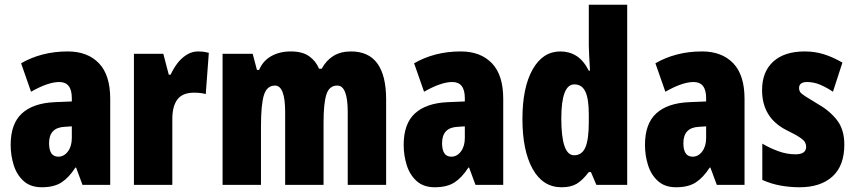

<svg xmlns="http://www.w3.org/2000/svg" viewBox="-20 -780 3606 810"><path d="M266 -563Q349 -563 397 -513.5Q445 -464 445 -363V0H328L301 -73H298Q271 -31 239.5 -10.5Q208 10 156 10Q109 10 80 -16Q51 -42 38 -83Q25 -124 25 -169Q25 -258 72.5 -301.5Q120 -345 211 -349L283 -352V-366Q283 -434 230 -434Q183 -434 111 -393L69 -513Q110 -537 159.5 -550Q209 -563 266 -563ZM253 -245Q187 -242 187 -176Q187 -119 226 -119Q250 -119 266.5 -141Q283 -163 283 -198V-247Z M816 -563Q826 -563 836 -562Q846 -561 861 -557L848 -383Q829 -389 798 -389Q750 -389 728.5 -360.5Q707 -332 707 -278V0H545V-553H669L692 -465H700Q710 -488 726.5 -510.5Q743 -533 766 -548Q789 -563 816 -563Z M1461 -563Q1609 -563 1609 -360V0H1447V-307Q1447 -419 1403 -419Q1369 -419 1357 -381.5Q1345 -344 1345 -264V0H1183V-307Q1183 -419 1140 -419Q1106 -419 1093.5 -379Q1081 -339 1081 -248V0H919V-553H1046L1064 -485H1073Q1089 -523 1124 -543Q1159 -563 1207 -563Q1256 -563 1284.5 -542.5Q1313 -522 1326 -490H1337Q1356 -525 1386.5 -544Q1417 -563 1461 -563Z M1924 -563Q2007 -563 2055 -513.5Q2103 -464 2103 -363V0H1986L1959 -73H1956Q1929 -31 1897.5 -10.5Q1866 10 1814 10Q1767 10 1738 -16Q1709 -42 1696 -83Q1683 -124 1683 -169Q1683 -258 1730.5 -301.5Q1778 -345 1869 -349L1941 -352V-366Q1941 -434 1888 -434Q1841 -434 1769 -393L1727 -513Q1768 -537 1817.5 -550Q1867 -563 1924 -563ZM1911 -245Q1845 -242 1845 -176Q1845 -119 1884 -119Q1908 -119 1924.5 -141Q1941 -163 1941 -198V-247Z M2349 10Q2270 10 2227 -67.5Q2184 -145 2184 -278Q2184 -411 2227 -487Q2270 -563 2344 -563Q2382 -563 2412 -544Q2442 -525 2464 -482H2469Q2467 -520 2465.5 -546Q2464 -572 2464 -588V-760H2626V0H2496L2473 -54H2464Q2438 -20 2413.5 -5Q2389 10 2349 10ZM2402 -125Q2435 -125 2449.5 -158Q2464 -191 2464 -265V-297Q2464 -363 2449.5 -393.5Q2435 -424 2403 -424Q2348 -424 2348 -280Q2348 -125 2402 -125Z M2942 -563Q3025 -563 3073 -513.5Q3121 -464 3121 -363V0H3004L2977 -73H2974Q2947 -31 2915.5 -10.5Q2884 10 2832 10Q2785 10 2756 -16Q2727 -42 2714 -83Q2701 -124 2701 -169Q2701 -258 2748.5 -301.5Q2796 -345 2887 -349L2959 -352V-366Q2959 -434 2906 -434Q2859 -434 2787 -393L2745 -513Q2786 -537 2835.5 -550Q2885 -563 2942 -563ZM2929 -245Q2863 -242 2863 -176Q2863 -119 2902 -119Q2926 -119 2942.5 -141Q2959 -163 2959 -198V-247Z M3542 -170Q3542 -81 3492 -35.5Q3442 10 3353 10Q3313 10 3273.5 3Q3234 -4 3196 -21V-174Q3226 -156 3262.5 -142.5Q3299 -129 3336 -129Q3381 -129 3381 -161Q3381 -170 3376.5 -179Q3372 -188 3354.5 -200Q3337 -212 3298 -231Q3195 -283 3195 -400Q3195 -477 3242 -520Q3289 -563 3375 -563Q3418 -563 3456 -551Q3494 -539 3534 -516L3494 -393Q3469 -410 3441.5 -422Q3414 -434 3385 -434Q3351 -434 3351 -408Q3351 -399 3355.5 -392Q3360 -385 3377 -374Q3394 -363 3429 -342Q3479 -314 3510.5 -274Q3542 -234 3542 -170Z"/></svg>

Font: Noto Sans Lao UI ExtCond Blk
Style: Regular
Weight: 900
Width: 2
Designer: Monotype Design Team
Foundry: Monotype Imaging Inc.
Version: Version 2.000; ttfautohint (v1.8.4.7-5d5b)